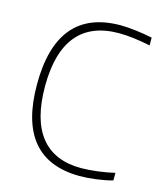

<svg xmlns="http://www.w3.org/2000/svg" viewBox="-113 -836 804 930"><g transform="rotate(15 289.5 -370.5)"><path d="M372 8Q59 6 59 -368Q59 -749 378 -749Q394 -749 414 -747.5Q434 -746 455 -743.5Q476 -741 497 -737.5Q518 -734 537 -730V-691Q495 -700 453.5 -705Q412 -710 380 -710Q240 -710 169.5 -624.5Q99 -539 99 -369Q99 -201 167.5 -116Q236 -31 370 -31Q386 -31 408 -32.5Q430 -34 453.5 -37Q477 -40 499 -44Q521 -48 537 -52V-14Q520 -9 499 -5Q478 -1 455.5 2Q433 5 411.5 6.5Q390 8 372 8Z"/></g></svg>

Font: Encode Sans Normal
Style: Thin
Weight: 100
Designer: Pablo Impallari, Andres Torresi
Foundry: Pablo Impallari, Andres Torresi
Version: Version 1.000; ttfautohint (v1.00) -l 8 -r 50 -G 200 -x 14 -